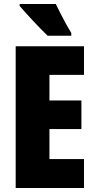

<svg xmlns="http://www.w3.org/2000/svg" viewBox="-20 -947 483 967"><path d="M403 0H59V-714H403V-570H229V-441H390V-297H229V-146H403ZM261 -927Q270 -908 285 -878.5Q300 -849 315 -822Q330 -795 339 -781V-767H220Q208 -778 188.5 -798Q169 -818 147.5 -841Q126 -864 107.5 -884.5Q89 -905 79 -917V-927Z"/></svg>

Font: Noto Sans Sinhala UI ExtraCondensed Black
Style: Regular
Weight: 900
Width: 2
Designer: Jelle Bosma - Monotype Design Team
Foundry: Monotype Imaging Inc.
Version: Version 2.006; ttfautohint (v1.8.4.7-5d5b)